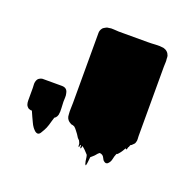

<svg xmlns="http://www.w3.org/2000/svg" viewBox="-88 -659 610 613"><g transform="rotate(20 217.5 -352.5)"><path d="M264 -134Q263 -133 261.5 -135.5Q260 -138 260 -140Q258 -146 257.5 -152.5Q257 -159 255 -166Q256 -165 250.5 -171Q245 -177 243 -179Q241 -181 238 -183.5Q235 -186 235 -186L233 -188Q232 -187 231.5 -183Q231 -179 229 -179Q227 -180 227.5 -184Q228 -188 226 -189Q224 -190 224 -185Q224 -180 222 -181Q220 -184 220.5 -188Q221 -192 216 -201L210 -207Q206 -213 203 -218Q199 -223 195 -228.5Q191 -234 186 -238Q184 -239 180.5 -240Q177 -241 175 -241Q173 -242 171 -243.5Q169 -245 167 -246Q157 -254 157 -268Q156 -278 156.5 -288Q157 -298 157 -307V-544Q157 -549 158 -552Q160 -558 162 -560Q163 -562 164.5 -563Q166 -564 167 -565Q170 -567 174 -569Q178 -571 182 -571Q190 -573 199.5 -572Q209 -571 216 -571H315Q328 -571 341.5 -572Q355 -573 368 -571Q384 -567 389 -552Q390 -549 390 -541Q391 -535 390.5 -528.5Q390 -522 390 -515V-279Q390 -275 390.5 -269Q391 -263 389 -258Q388 -254 386.5 -252.5Q385 -251 383 -249Q382 -248 381 -247Q380 -246 379 -245Q379 -245 378.5 -244.5Q378 -244 377 -244Q377 -244 376.5 -243.5Q376 -243 375 -243Q374 -241 373.5 -238.5Q373 -236 371 -234Q370 -232 369.5 -228.5Q369 -225 367 -226Q365 -226 365 -229Q362 -224 359.5 -219.5Q357 -215 353 -210Q351 -207 347 -203Q346 -202 344 -202Q344 -201 343.5 -201Q343 -201 343 -201Q339 -192 337 -181.5Q335 -171 327 -164Q321 -160 315 -165Q311 -167 307 -176Q303 -185 292 -186Q290 -185 287 -182Q284 -178 281.5 -175.5Q279 -173 275 -169Q271 -165 268 -163Q267 -156 266.5 -149Q266 -142 264 -134ZM127 -300Q127 -290 128 -278.5Q129 -267 127 -256Q125 -249 121 -245Q121 -245 120.5 -245Q120 -245 120 -244Q119 -244 117 -242Q115 -236 113 -229Q111 -222 109 -215Q108 -212 107 -209.5Q106 -207 105 -204Q101 -195 93.5 -183Q86 -171 74 -181Q68 -187 66 -190Q61 -197 58 -204Q54 -212 50 -221Q46 -230 42 -239H37Q36 -240 34.5 -240Q33 -240 31 -241Q24 -246 22 -252Q20 -258 20 -265V-308Q20 -313 19.5 -318Q19 -323 20 -328Q22 -337 27 -341L32 -344Q37 -346 39.5 -346Q42 -346 46 -346H105Q123 -346 126 -329Q128 -322 127.5 -314.5Q127 -307 127 -300Z"/></g></svg>

Font: Rubik Wet Paint
Style: Regular
Weight: 400
Designer: Hubert and Fischer, NaN
Foundry: Hubert and Fischer, NaN
Version: Version 2.200